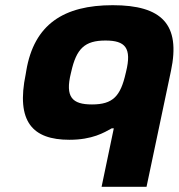

<svg xmlns="http://www.w3.org/2000/svg" viewBox="-20 -529 688 739"><path d="M81 -256 79 -244C41 -61 105 9 247 9C336 9 381 -19 410 -35H418L371 190H544L638 -256C676 -435 603 -509 414 -509C226 -509 111 -436 81 -256ZM253 -248 254 -252C274 -342 306 -373 386 -373C462 -373 488 -345 465 -252L464 -248C444 -159 415 -127 334 -127C258 -127 230 -155 253 -248Z"/></svg>

Font: LT Wave Black
Style: Italic
Weight: 900
Designer: Daniel Lyons
Version: Version 2.5 (Glyphs App)